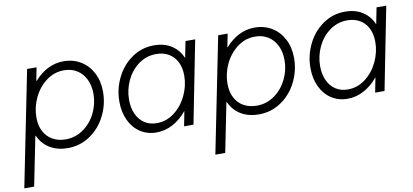

<svg xmlns="http://www.w3.org/2000/svg" viewBox="-88 -750 2543 1181"><g transform="rotate(-10 1183.5 -159.0)"><path d="M124.5 -515.1H183.6L167.5 -433.1H170.4Q206.5 -475.1 253.2 -499Q299.8 -522.9 352.5 -522.9Q412.6 -522.9 459.7 -494.4Q506.8 -465.8 533.4 -414.6Q560.1 -363.3 560.1 -297.4Q560.1 -217.8 524.9 -147.5Q489.7 -77.1 427.2 -34.7Q364.7 7.8 287.1 7.8Q223.6 7.8 176.3 -20.5Q128.9 -48.8 105.5 -101.6H103L41.5 205.1H-20ZM500 -294.4Q500 -344.7 481.2 -384Q462.4 -423.3 427.5 -445.6Q392.6 -467.8 345.7 -467.8Q284.7 -467.8 235.1 -430.7Q185.5 -393.6 157.2 -334.2Q128.9 -274.9 128.9 -210.9Q128.9 -160.2 148.4 -123.3Q168 -86.4 202.9 -66.9Q237.8 -47.4 283.7 -47.4Q345.2 -47.4 394.8 -82.5Q444.3 -117.7 472.2 -174.6Q500 -231.4 500 -294.4Z M648.4 -217.8Q648.4 -296.9 683.1 -367.2Q717.8 -437.5 779.5 -480.2Q841.3 -522.9 918.5 -522.9Q980 -522.9 1025.4 -494.4Q1070.8 -465.8 1092.8 -414.1H1093.8L1113.8 -515.1H1174.3L1072.8 0H1014.2L1032.2 -92.3H1031.7Q994.1 -45.9 945.3 -19Q896.5 7.8 841.3 7.8Q784.7 7.8 740.7 -21Q696.8 -49.8 672.6 -101.1Q648.4 -152.3 648.4 -217.8ZM1069.3 -307.1Q1069.3 -356.9 1051 -393.1Q1032.7 -429.2 999.3 -448.5Q965.8 -467.8 921.9 -467.8Q860.8 -467.8 812 -432.4Q763.2 -397 736.1 -339.6Q709 -282.2 709 -218.8Q709 -168.9 726.3 -130.4Q743.7 -91.8 776.1 -70.1Q808.6 -48.3 853.5 -48.3Q913.6 -48.3 963.1 -86.2Q1012.7 -124 1041 -184.1Q1069.3 -244.1 1069.3 -307.1Z M1317.9 -515.1H1377L1360.8 -433.1H1363.8Q1399.9 -475.1 1446.5 -499Q1493.2 -522.9 1545.9 -522.9Q1606 -522.9 1653.1 -494.4Q1700.2 -465.8 1726.8 -414.6Q1753.4 -363.3 1753.4 -297.4Q1753.4 -217.8 1718.3 -147.5Q1683.1 -77.1 1620.6 -34.7Q1558.1 7.8 1480.5 7.8Q1417 7.8 1369.6 -20.5Q1322.3 -48.8 1298.8 -101.6H1296.4L1234.9 205.1H1173.3ZM1693.4 -294.4Q1693.4 -344.7 1674.6 -384Q1655.8 -423.3 1620.8 -445.6Q1585.9 -467.8 1539.1 -467.8Q1478 -467.8 1428.5 -430.7Q1378.9 -393.6 1350.6 -334.2Q1322.3 -274.9 1322.3 -210.9Q1322.3 -160.2 1341.8 -123.3Q1361.3 -86.4 1396.2 -66.9Q1431.2 -47.4 1477.1 -47.4Q1538.6 -47.4 1588.1 -82.5Q1637.7 -117.7 1665.5 -174.6Q1693.4 -231.4 1693.4 -294.4Z M1841.8 -217.8Q1841.8 -296.9 1876.5 -367.2Q1911.1 -437.5 1972.9 -480.2Q2034.7 -522.9 2111.8 -522.9Q2173.3 -522.9 2218.8 -494.4Q2264.2 -465.8 2286.1 -414.1H2287.1L2307.1 -515.1H2367.7L2266.1 0H2207.5L2225.6 -92.3H2225.1Q2187.5 -45.9 2138.7 -19Q2089.8 7.8 2034.7 7.8Q1978 7.8 1934.1 -21Q1890.1 -49.8 1866 -101.1Q1841.8 -152.3 1841.8 -217.8ZM2262.7 -307.1Q2262.7 -356.9 2244.4 -393.1Q2226.1 -429.2 2192.6 -448.5Q2159.2 -467.8 2115.2 -467.8Q2054.2 -467.8 2005.4 -432.4Q1956.5 -397 1929.4 -339.6Q1902.3 -282.2 1902.3 -218.8Q1902.3 -168.9 1919.7 -130.4Q1937 -91.8 1969.5 -70.1Q2002 -48.3 2046.9 -48.3Q2106.9 -48.3 2156.5 -86.2Q2206.1 -124 2234.4 -184.1Q2262.7 -244.1 2262.7 -307.1Z"/></g></svg>

Font: Reddit Sans Chocolate Light
Style: Italic
Weight: 300
Italic angle: -11.25°
Designer: Stephen Hutchings
Version: Version 1.013